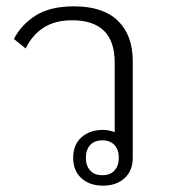

<svg xmlns="http://www.w3.org/2000/svg" viewBox="-20 -574 544 606"><path d="M305 12Q263 12 237 -11.5Q211 -35 211 -76Q211 -117 237 -140.5Q263 -164 305 -164Q323 -164 342 -157V-376Q342 -444 308 -477Q274 -510 208 -510Q154 -510 118 -487Q82 -464 61 -421L24 -451Q47 -496 92.5 -525Q138 -554 214 -554Q305 -554 352 -508.5Q399 -463 399 -381V-76Q399 -35 373 -11.5Q347 12 305 12ZM303 -21Q328 -21 341.5 -36Q355 -51 355 -76Q355 -101 341.5 -116Q328 -131 303 -131Q278 -131 264.5 -116Q251 -101 251 -76Q251 -51 264.5 -36Q278 -21 303 -21Z"/></svg>

Font: IBM Plex Sans Thai Looped Light
Style: Regular
Weight: 300
Designer: Mike Abbink, Paul van der Laan, Pieter van Rosmalen, Ben Mitchell, Mark Frömberg
Foundry: Bold Monday
Version: Version 1.1